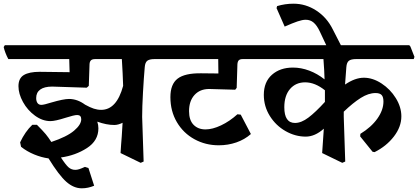

<svg xmlns="http://www.w3.org/2000/svg" viewBox="-44 -828 2265 1040"><path d="M845 -508H793Q766 -508 754 -499Q742 -490 740 -464Q735 -408 730.5 -327.5Q726 -247 726 -195L734 47L718 54L609 1L612 -45Q615 -75 620 -163Q596 -151 575 -151Q533 -151 483 -169Q489 -151 489 -133Q489 -66 427 -26Q365 14 286 25Q312 65 327.5 78.5Q343 92 364 92Q374 92 385 88.5Q396 85 416 76L435 82L466 178Q433 192 399 192Q355 192 315 156.5Q275 121 219 30Q181 25 141 8.5Q101 -8 70 -33L65 -57Q92 -115 131 -152H156Q189 -119 203.5 -101.5Q218 -84 234 -59Q318 -87 357 -120Q396 -153 396 -182Q396 -205 374 -205Q358 -205 311 -190Q255 -172 229 -172Q186 -172 145.5 -201.5Q105 -231 80.5 -275.5Q56 -320 56 -361Q56 -404 85 -421.5Q114 -439 171 -439L333 -437L331 -508H1Q-17 -542 -24 -573L-18 -583H820L826 -576L848 -520ZM616 -508H472Q456 -508 449 -501.5Q442 -495 441 -481L437 -363L426 -353L239 -359Q196 -359 174 -343Q152 -327 152 -297Q152 -280 159 -270Q166 -260 180 -260Q194 -260 235 -273Q300 -292 330 -292Q375 -292 417 -261Q444 -246 464 -239.5Q484 -233 504 -233Q588 -233 623 -363Q621 -428 616 -508Z M980 -226Q980 -177 1004.5 -152Q1029 -127 1069 -127Q1107 -127 1153.5 -149Q1200 -171 1242 -209L1260 -207L1315 -102Q1281 -72 1236 -56.5Q1191 -41 1141 -41Q1069 -41 1009 -74Q949 -107 914 -166.5Q879 -226 879 -302Q879 -372 918 -402Q957 -432 1045 -431L1139 -430L1138 -508H828Q810 -542 803 -573L809 -583H1328L1333 -576L1356 -520L1352 -508H1271Q1256 -508 1249.5 -501.5Q1243 -495 1242 -480L1238 -352L1230 -342L1089 -346Q1039 -346 1009.5 -313.5Q980 -281 980 -226Z M1832 -464Q1826 -391 1825 -370Q1879 -407 1927 -407Q1975 -407 2022.5 -376Q2070 -345 2100 -296.5Q2130 -248 2130 -198Q2130 -141 2089.5 -88.5Q2049 -36 1985 -4L1974 -6L1907 -89L1908 -103Q1967 -139 2000 -185.5Q2033 -232 2033 -278Q2033 -303 2023 -313.5Q2013 -324 1990 -324Q1952 -324 1910 -297.5Q1868 -271 1818 -223V-195L1826 47L1810 54L1701 1L1710 -131Q1662 -88 1612 -88Q1555 -88 1502.5 -118Q1450 -148 1417.5 -200Q1385 -252 1385 -314Q1385 -384 1429 -423Q1473 -462 1543 -462Q1587 -462 1631 -445.5Q1675 -429 1714 -398Q1713 -443 1708 -508H1336Q1318 -542 1311 -573L1317 -583H2173L2179 -576L2201 -520L2197 -508H1885Q1858 -508 1846 -499Q1834 -490 1832 -464ZM1716 -276V-297V-339Q1662 -382 1609 -382Q1558 -382 1527 -346Q1496 -310 1496 -247Q1496 -162 1554 -162Q1588 -162 1626.5 -191Q1665 -220 1716 -276Z M1758 -670 1824 -541H1743L1688 -658Q1673 -690 1655 -705.5Q1637 -721 1612 -721Q1594 -721 1567.5 -712Q1541 -703 1498 -684L1454 -784L1457 -795Q1500 -808 1546 -808Q1612 -808 1669 -771Q1726 -734 1758 -670Z"/></svg>

Font: Sahitya
Style: Bold
Weight: 700
Designer: Juan Pablo del Peral
Foundry: Juan Pablo del Peral (http://www.huertatipografica.com)
Version: Version 1.001;PS 001.000;hotconv 1.0.70;makeotf.lib2.5.58329